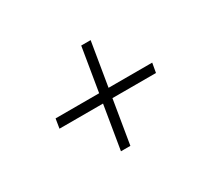

<svg xmlns="http://www.w3.org/2000/svg" viewBox="-93 -655 814 742"><g transform="rotate(-30 314.0 -284.5)"><path d="M259.3 -68.8 330.6 -499.5H372.6L301.3 -68.8ZM97.2 -263.2 104 -305.2H535.2L527.8 -263.2Z"/></g></svg>

Font: Inter Tight ExtraLight
Style: Italic
Weight: 250
Italic angle: -9.39999°
Designer: Rasmus Andersson
Foundry: rsms
Version: Version 3.004